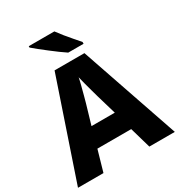

<svg xmlns="http://www.w3.org/2000/svg" viewBox="-213 -1166 1132 1214"><g transform="rotate(-30 353.5 -558.5)"><path d="M521 -93 477 -246H230L186 -93H0L243 -810H461L707 -93ZM397 -531Q392 -549 383.5 -579.5Q375 -610 366.5 -642Q358 -674 353 -696Q349 -674 340.5 -641.5Q332 -609 324 -578.5Q316 -548 311 -531L269 -388H439ZM365 -1024Q381 -1002 403 -974.5Q425 -947 447.5 -921.5Q470 -896 486 -877V-864H374Q354 -877 327.5 -896.5Q301 -916 272.5 -938Q244 -960 219 -980Q194 -1000 178 -1014V-1024Z"/></g></svg>

Font: Noto Sans Kannada UI ExtraBold
Style: Regular
Weight: 800
Designer: Jelle Bosma - Monotype Design Team
Foundry: Monotype Imaging Inc.
Version: Version 2.005; ttfautohint (v1.8.4.7-5d5b)